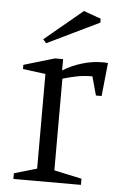

<svg xmlns="http://www.w3.org/2000/svg" viewBox="-51 -739 499 776"><g transform="rotate(5 198.0 -350.5)"><path d="M33 0V-23L125 -50V-434L33 -446V-463L158 -500H191V-454Q226 -476 267.5 -488.5Q309 -501 347 -501Q355 -501 360.5 -501Q366 -501 373 -500L359 -365H336L315 -441Q281 -441 251 -435Q221 -429 195 -421V-49L307 -25V0ZM117 -558 104 -573 258 -701 328 -676V-660Z"/></g></svg>

Font: Manuale Light
Style: Regular
Weight: 300
Designer: Eduardo Tunni / Pablo Cosgaya
Foundry: Eduardo Tunni / Pablo Cosgaya
Version: Version 1.002